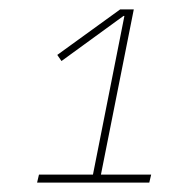

<svg xmlns="http://www.w3.org/2000/svg" viewBox="-20 -718 360 409"><path d="M59 -329 63 -346H178L245 -684H243L111 -588L102 -601L236 -698H265L195 -346H302L298 -329Z"/></svg>

Font: IBM Plex Sans Condensed Thin
Style: Italic
Weight: 100
Width: 3
Italic angle: -11°
Designer: Mike Abbink, Paul van der Laan, Pieter van Rosmalen
Foundry: Bold Monday
Version: Version 1.3